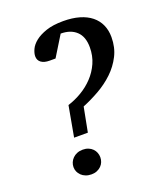

<svg xmlns="http://www.w3.org/2000/svg" viewBox="-131 -775 748 878"><g transform="rotate(-20 243.0 -335.5)"><path d="M227.1 -43.9Q227.1 -32.2 222.9 -21.5Q218.8 -10.7 210.4 -2.4Q202.1 5.9 190.2 11Q178.2 16.1 163.1 16.1Q147.5 16.1 135 11.2Q122.6 6.3 114 -2Q105.5 -10.3 100.8 -20.8Q96.2 -31.2 96.2 -43Q96.2 -54.7 100.8 -65.7Q105.5 -76.7 114 -85.2Q122.6 -93.8 135 -98.9Q147.5 -104 163.1 -104Q178.2 -104 190.2 -99.1Q202.1 -94.2 210.4 -85.7Q218.8 -77.1 222.9 -66.4Q227.1 -55.7 227.1 -43.9ZM462.9 -543Q462.9 -492.7 442.6 -452.9Q422.4 -413.1 389.9 -382.1Q357.4 -351.1 316.7 -327.9Q275.9 -304.7 234.9 -288.1L211.9 -168.9H145L171.9 -317.9Q206.1 -328.6 238.8 -347.9Q271.5 -367.2 297.1 -394.3Q322.8 -421.4 338.4 -456.3Q354 -491.2 354 -533.2Q354 -584.5 326.2 -610.8Q298.3 -637.2 250 -637.2L189 -538.1H160.2Q134.3 -538.1 119.6 -548.8Q105 -559.6 105 -579.1Q105 -593.8 113.5 -612.5Q122.1 -631.3 142.6 -647.7Q163.1 -664.1 196.5 -675.5Q230 -687 279.8 -687Q324.2 -687 358.4 -677Q392.6 -667 415.8 -648.2Q439 -629.4 450.9 -602.8Q462.9 -576.2 462.9 -543Z"/></g></svg>

Font: Charis SIL Cyr
Style: Italic
Weight: 400
Italic angle: -11°
Foundry: SIL International
Version: Version 5.000